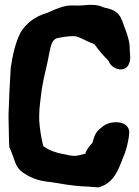

<svg xmlns="http://www.w3.org/2000/svg" viewBox="-20 -783 584 808"><path d="M16 -283 18 -189C18 -183 19 -174 19 -167V-164C30 -142 37 -118 45 -97C52 -78 67 -61 86 -51C114 -32 148 -21 192 -17C232 -10 281 -2 323 1L346 2L386 5H397L400 4C470 -18 484 -90 507 -142V-143C517 -174 523 -203 524 -227V-229C520 -276 448 -278 414 -252C388 -232 381 -226 369 -182C359 -171 346 -157 340 -139V-137C340 -137 339 -136 338 -136C320 -132 309 -127 292 -127C274 -128 263 -131 245 -135C214 -140 183 -152 164 -167L162 -168C154 -201 147 -240 145 -278V-297C145 -335 152 -370 156 -409C166 -470 178 -504 188 -563C195 -598 201 -617 222 -623C243 -627 266 -631 291 -631C311 -631 343 -609 371 -600L378 -596C396 -570 416 -548 437 -527C447 -494 501 -474 521 -510V-511C533 -533 526 -559 526 -573V-580C526 -619 504 -667 494 -696V-698C490 -700 491 -701 490 -704V-705C479 -730 456 -743 429 -749H427C423 -750 420 -751 413 -753C391 -764 361 -764 335 -761C318 -759 298 -760 277 -760C250 -759 230 -750 214 -744H213C201 -739 192 -735 179 -729C129 -715 90 -686 65 -644V-643C44 -601 33 -550 25 -497V-496C21 -432 18 -366 16 -303Z"/></svg>

Font: Vapor
Style: ExBd
Weight: 800
Foundry: Cannot Into Space Fonts
Version: Version 0.179